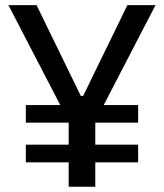

<svg xmlns="http://www.w3.org/2000/svg" viewBox="-20 -713 626 733"><path d="M78.6 -244.6H242.2V-160.6H78.6V-93.3H242.2V0H343.8V-93.3H507.3V-160.6H343.8V-244.6H507.3V-312H376L573.7 -693.4H466.3L297.4 -346.7H288.6L119.6 -693.4H12.2L210 -312H78.6Z"/></svg>

Font: Cascadia Mono NF
Style: Regular
Weight: 400
Monospace: yes
Designer: Aaron Bell
Foundry: Saja Typeworks
Version: Version 2404.023